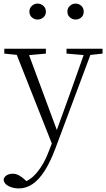

<svg xmlns="http://www.w3.org/2000/svg" viewBox="-32 -780 592 1071"><path d="M73 271Q42 271 16.5 258.5Q-9 246 -12 223Q-9 206 5.5 197.5Q20 189 39 189Q56 189 72.5 197.5Q89 206 105 221L133 246L103 259L83 242Q133 231 173.5 183Q214 135 241 62L269 -11L272 -19L362 -268L447 -508H485L277 48Q248 125 216 174.5Q184 224 148.5 247.5Q113 271 73 271ZM266 43 48 -508H117L289 -44L295 -30ZM-8 -481V-508H224V-481L114 -471H90ZM339 -481V-508H540V-481L459 -472H445ZM177 -671Q160 -671 146 -683Q132 -695 132 -715Q132 -735 146 -747.5Q160 -760 177 -760Q196 -760 210 -747.5Q224 -735 224 -715Q224 -695 210 -683Q196 -671 177 -671ZM390 -671Q372 -671 358 -683Q344 -695 344 -715Q344 -735 358 -747.5Q372 -760 390 -760Q408 -760 421.5 -747.5Q435 -735 435 -715Q435 -695 421.5 -683Q408 -671 390 -671Z"/></svg>

Font: Noto Serif KR
Style: Regular
Weight: 200
Designer: Ryoko NISHIZUKA 西塚涼子 (kana & ideographs); Frank Grießhammer (Latin, Greek & Cyrillic); Wenlong ZHANG 张文龙 (bopomofo); San
Foundry: Adobe
Version: Version 2.001;hotconv 1.1.0;makeotfexe 2.6.0